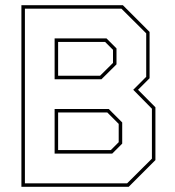

<svg xmlns="http://www.w3.org/2000/svg" viewBox="-20 -720 676 740"><path d="M62.5 0V-700H453.5L556.5 -597V-418.5L512 -374L579 -306.5V-103L476 0ZM76 -13.5H470L565.5 -108.5V-301L493.5 -374L543.5 -424V-591.5L448 -686.5H76ZM190.5 -128V-300H399L451 -248V-166.5L412.5 -128ZM190.5 -414.5V-572H390.5L429 -533.5V-472L371 -414.5ZM204 -141.5H407L437.5 -172V-242.5L393.5 -286.5H204ZM204 -428H365.5L415.5 -477.5V-528L385 -558.5H204Z"/></svg>

Font: Tourney Thin
Style: Regular
Weight: 100
Designer: Tyler Finck
Foundry: Etcetera Type Co
Version: Version 1.015